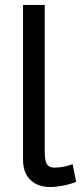

<svg xmlns="http://www.w3.org/2000/svg" viewBox="-20 -750 328 777"><path d="M73.2 -730H161.1V-134.8Q161.1 -113.8 164.1 -100.6Q167 -87.4 173.3 -81.3Q179.7 -75.2 185.8 -73.5Q191.9 -71.8 202.1 -71.8Q238.3 -71.8 273.9 -85.9L288.1 -14.2Q266.6 -4.9 236.6 1Q206.5 6.8 183.1 6.8Q131.8 6.8 102.5 -22.5Q73.2 -51.8 73.2 -103Z"/></svg>

Font: Rawline Medium
Style: Regular
Weight: 500
Designer: Matt McInerney, Pablo Impallari, Rodrigo Fuenzalida
Foundry: Matt McInerney, Pablo Impallari, Rodrigo Fuenzalida
Version: Version 4.020;PS 004.020;hotconv 1.0.88;makeotf.lib2.5.64775